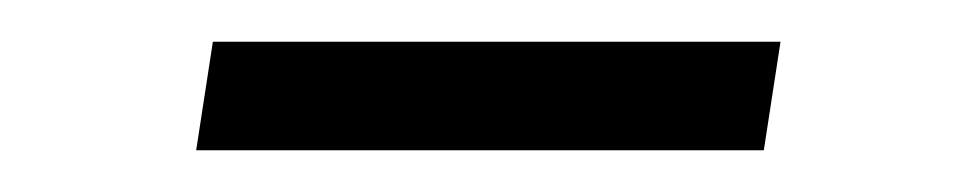

<svg xmlns="http://www.w3.org/2000/svg" viewBox="-20 -312 460 92"><path d="M74 -240 82 -292H354L346 -240Z"/></svg>

Font: Nunito Sans 12pt ExtraLight 12pt Light
Style: Italic
Weight: 300
Italic angle: -9°
Version: Version 3.101;gftools[0.9.27]